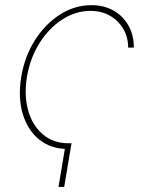

<svg xmlns="http://www.w3.org/2000/svg" viewBox="-20 -574 586 755"><path d="M261.2 -10.7 232.4 161.1H210L238.8 -10.7ZM246.1 11.7Q179.7 11.7 134 -25.4Q88.4 -62.5 69.3 -126.7Q50.3 -190.9 63.5 -271.5Q76.7 -351.6 116.9 -415.3Q157.2 -479 215.3 -516.4Q273.4 -553.7 339.8 -553.7Q388.7 -553.7 426 -532.7Q463.4 -511.7 484.9 -474.1Q506.3 -436.5 506.3 -386.7H483.9Q483.9 -428.2 464.6 -460.7Q445.3 -493.2 412.1 -512.2Q378.9 -531.2 335.9 -531.2Q277.3 -531.2 224.9 -497.3Q172.4 -463.4 135.5 -404.8Q98.6 -346.2 85.9 -271.5Q74.2 -198.7 90.8 -139.6Q107.4 -80.6 148.4 -45.7Q189.5 -10.7 250 -10.7Z"/></svg>

Font: Inter Thin
Style: Italic
Weight: 250
Italic angle: -9.3988°
Designer: Rasmus Andersson
Foundry: rsms
Version: Version 4.001;git-66647c0bb